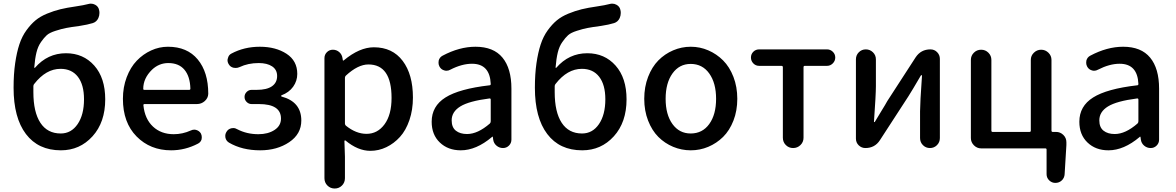

<svg xmlns="http://www.w3.org/2000/svg" viewBox="-20 -825 6555 1070"><path d="M170.9 -357.4Q166 -352.5 166 -344.7V-311.5Q166 -200.2 205.1 -140.6Q244.1 -81.1 318.4 -81.1Q377 -81.1 412.6 -133.3Q448.2 -185.5 448.2 -271.5Q448.2 -352.5 414.1 -397Q379.9 -441.4 317.4 -441.4Q236.3 -441.4 170.9 -357.4ZM472.7 -802.7Q479.5 -804.7 486.3 -804.7Q499 -804.7 509.8 -798.8Q528.3 -789.1 532.2 -769.5Q534.2 -761.7 534.2 -752.9Q534.2 -738.3 528.3 -724.6Q518.6 -703.1 497.1 -696.3Q468.8 -687.5 424.8 -680.7Q373 -673.8 348.1 -668.9Q323.2 -664.1 289.6 -653.3Q255.9 -642.6 240.7 -628.9Q225.6 -615.2 208.5 -590.8Q191.4 -566.4 183.1 -532.2Q174.8 -498 170.9 -449.2Q170.9 -447.3 172.4 -446.8Q173.8 -446.3 174.8 -447.3Q245.1 -528.3 347.7 -528.3Q444.3 -528.3 505.4 -459.5Q566.4 -390.6 566.4 -271.5Q566.4 -143.6 495.6 -65.4Q424.8 12.7 319.3 12.7Q193.4 12.7 124.5 -78.1Q55.7 -168.9 55.7 -335.9Q55.7 -412.1 64.5 -472.7Q73.2 -533.2 87.9 -577.6Q102.5 -622.1 127 -655.8Q151.4 -689.5 177.7 -711.4Q204.1 -733.4 242.2 -749Q280.3 -764.6 316.4 -773.4Q352.5 -782.2 401.4 -789.1Q447.3 -795.9 472.7 -802.7Z M933.6 12.7Q817.4 12.7 741.2 -64.5Q665 -141.6 665 -274.4Q665 -338.9 686 -394.5Q707 -450.2 742.2 -486.8Q777.3 -523.4 822.3 -543.9Q867.2 -564.5 916 -564.5Q1023.4 -564.5 1082 -493.7Q1140.6 -422.9 1140.6 -302.7Q1140.6 -302.7 1140.6 -301.8Q1139.6 -278.3 1121.1 -261.7Q1102.5 -245.1 1077.1 -245.1H785.2Q778.3 -245.1 779.3 -237.3Q787.1 -162.1 832.5 -119.6Q877.9 -77.1 948.2 -77.1Q997.1 -77.1 1043 -97.7Q1052.7 -102.5 1062.5 -102.5Q1068.4 -102.5 1074.2 -100.6Q1090.8 -95.7 1099.6 -81.1Q1104.5 -71.3 1104.5 -60.5Q1104.5 -54.7 1103.5 -48.8Q1098.6 -32.2 1083 -24.4Q1011.7 12.7 933.6 12.7ZM778.3 -330.1Q778.3 -324.2 784.2 -324.2H1034.2Q1041 -324.2 1041 -331.1Q1041 -331.1 1041 -331.1Q1039.1 -399.4 1007.8 -436.5Q976.6 -473.6 918 -473.6Q866.2 -473.6 827.1 -436.5Q778.3 -388.7 778.3 -330.1Z M1429.7 12.7Q1329.1 12.7 1255.9 -30.3Q1240.2 -40 1236.3 -57.6Q1235.4 -62.5 1235.4 -67.4Q1235.4 -80.1 1243.2 -91.8Q1252 -106.4 1270.5 -110.4Q1275.4 -111.3 1280.3 -111.3Q1292 -111.3 1302.7 -104.5Q1355.5 -77.1 1419.9 -77.1Q1473.6 -77.1 1509.8 -100.6Q1545.9 -124 1545.9 -164.1Q1545.9 -245.1 1422.9 -245.1H1381.8Q1366.2 -245.1 1354.5 -256.8Q1342.8 -268.6 1342.8 -284.7Q1342.8 -300.8 1354.5 -312.5Q1366.2 -324.2 1381.8 -324.2H1410.2Q1466.8 -324.2 1495.6 -344.2Q1524.4 -364.3 1524.4 -401.4Q1524.4 -436.5 1496.6 -455.1Q1468.8 -473.6 1421.9 -473.6Q1362.3 -473.6 1315.4 -451.2Q1304.7 -446.3 1293.9 -446.3Q1288.1 -446.3 1282.2 -447.3Q1263.7 -451.2 1254.9 -466.8Q1248 -477.5 1248 -489.3Q1248 -495.1 1250 -500Q1253.9 -518.6 1269.5 -526.4Q1340.8 -564.5 1427.7 -564.5Q1516.6 -564.5 1576.7 -525.4Q1636.7 -486.3 1636.7 -413.1Q1636.7 -374 1613.8 -341.8Q1590.8 -309.6 1548.8 -293.9Q1546.9 -293 1546.9 -290.5Q1546.9 -288.1 1548.8 -287.1Q1659.2 -257.8 1659.2 -153.3Q1659.2 -78.1 1591.8 -32.7Q1524.4 12.7 1429.7 12.7Z M1788.1 168V-501Q1788.1 -520.5 1801.8 -534.2Q1815.4 -547.9 1835 -547.9Q1855.5 -547.9 1870.6 -534.7Q1885.7 -521.5 1888.7 -501L1890.6 -489.3Q1891.6 -487.3 1893.1 -487.3Q1894.5 -487.3 1895.5 -488.3Q1983.4 -561.5 2063.5 -561.5Q2167 -561.5 2224.1 -485.8Q2281.2 -410.2 2281.2 -281.2Q2281.2 -212.9 2261.7 -155.8Q2242.2 -98.6 2209 -62Q2175.8 -25.4 2133.3 -4.9Q2090.8 15.6 2043.9 15.6Q1974.6 15.6 1905.3 -42Q1903.3 -43 1901.4 -42Q1899.4 -41 1899.4 -39.1L1902.3 47.9V168Q1902.3 192.4 1885.7 209Q1869.1 225.6 1845.2 225.6Q1821.3 225.6 1804.7 209Q1788.1 192.4 1788.1 168ZM2022.5 -79.1Q2084 -79.1 2123 -132.3Q2162.1 -185.5 2162.1 -279.3Q2162.1 -465.8 2033.2 -465.8Q1974.6 -465.8 1907.2 -403.3Q1902.3 -398.4 1902.3 -391.6V-136.7Q1902.3 -129.9 1907.2 -125Q1963.9 -79.1 2022.5 -79.1Z M2547.9 12.7Q2476.6 12.7 2431.2 -30.8Q2385.7 -74.2 2385.7 -146.5Q2385.7 -233.4 2462.4 -281.7Q2539.1 -330.1 2708 -349.6Q2714.8 -349.6 2714.8 -357.4Q2710 -469.7 2610.4 -469.7Q2553.7 -469.7 2489.3 -436.5Q2479.5 -430.7 2467.8 -430.7Q2461.9 -430.7 2456.1 -432.6Q2438.5 -437.5 2429.7 -453.1Q2423.8 -463.9 2423.8 -474.6Q2423.8 -481.4 2424.8 -487.3Q2429.7 -505.9 2446.3 -514.6Q2540 -564.5 2629.9 -564.5Q2730.5 -564.5 2780.3 -503.9Q2830.1 -443.4 2830.1 -331.1V-46.9Q2830.1 -27.3 2816.4 -13.7Q2802.7 0 2783.2 0Q2762.7 0 2747.1 -13.2Q2731.4 -26.4 2728.5 -46.9L2726.6 -61.5Q2725.6 -63.5 2724.1 -63.5Q2722.7 -63.5 2721.7 -61.5Q2633.8 12.7 2547.9 12.7ZM2583 -78.1Q2642.6 -78.1 2710 -136.7Q2714.8 -141.6 2714.8 -149.4V-269.5Q2714.8 -276.4 2709 -276.4Q2709 -276.4 2708 -276.4Q2593.8 -261.7 2545.4 -231.9Q2497.1 -202.1 2497.1 -154.3Q2497.1 -115.2 2520.5 -96.7Q2543.9 -78.1 2583 -78.1Z M3076.2 -357.4Q3071.3 -352.5 3071.3 -344.7V-311.5Q3071.3 -200.2 3110.4 -140.6Q3149.4 -81.1 3223.6 -81.1Q3282.2 -81.1 3317.9 -133.3Q3353.5 -185.5 3353.5 -271.5Q3353.5 -352.5 3319.3 -397Q3285.2 -441.4 3222.7 -441.4Q3141.6 -441.4 3076.2 -357.4ZM3377.9 -802.7Q3384.8 -804.7 3391.6 -804.7Q3404.3 -804.7 3415 -798.8Q3433.6 -789.1 3437.5 -769.5Q3439.5 -761.7 3439.5 -752.9Q3439.5 -738.3 3433.6 -724.6Q3423.8 -703.1 3402.3 -696.3Q3374 -687.5 3330.1 -680.7Q3278.3 -673.8 3253.4 -668.9Q3228.5 -664.1 3194.8 -653.3Q3161.1 -642.6 3146 -628.9Q3130.9 -615.2 3113.8 -590.8Q3096.7 -566.4 3088.4 -532.2Q3080.1 -498 3076.2 -449.2Q3076.2 -447.3 3077.6 -446.8Q3079.1 -446.3 3080.1 -447.3Q3150.4 -528.3 3252.9 -528.3Q3349.6 -528.3 3410.6 -459.5Q3471.7 -390.6 3471.7 -271.5Q3471.7 -143.6 3400.9 -65.4Q3330.1 12.7 3224.6 12.7Q3098.6 12.7 3029.8 -78.1Q2960.9 -168.9 2960.9 -335.9Q2960.9 -412.1 2969.7 -472.7Q2978.5 -533.2 2993.2 -577.6Q3007.8 -622.1 3032.2 -655.8Q3056.6 -689.5 3083 -711.4Q3109.4 -733.4 3147.5 -749Q3185.5 -764.6 3221.7 -773.4Q3257.8 -782.2 3306.6 -789.1Q3352.5 -795.9 3377.9 -802.7Z M3570.3 -274.4Q3570.3 -340.8 3591.8 -396.5Q3613.3 -452.1 3648.9 -488.3Q3684.6 -524.4 3731.4 -544.4Q3778.3 -564.5 3829.6 -564.5Q3880.9 -564.5 3927.2 -544.4Q3973.6 -524.4 4009.8 -488.3Q4045.9 -452.1 4067.4 -396.5Q4088.9 -340.8 4088.9 -274.4Q4088.9 -208 4067.4 -152.8Q4045.9 -97.7 4009.8 -62Q3973.6 -26.4 3927.2 -6.8Q3880.9 12.7 3829.6 12.7Q3778.3 12.7 3731.4 -6.8Q3684.6 -26.4 3648.9 -62Q3613.3 -97.7 3591.8 -152.8Q3570.3 -208 3570.3 -274.4ZM3829.1 -81.1Q3894.5 -81.1 3932.6 -133.8Q3970.7 -186.5 3970.7 -274.4Q3970.7 -362.3 3932.6 -415.5Q3894.5 -468.8 3829.1 -468.8Q3765.6 -468.8 3727.5 -415.5Q3689.5 -362.3 3689.5 -274.4Q3689.5 -186.5 3727.5 -133.8Q3765.6 -81.1 3829.1 -81.1Z M4342.8 -57.6V-450.2Q4342.8 -458 4335 -458H4210.9Q4191.4 -458 4178.2 -471.7Q4165 -485.4 4165 -504.4Q4165 -523.4 4178.2 -536.6Q4191.4 -549.8 4210.9 -549.8H4588.9Q4607.4 -549.8 4621.1 -536.6Q4634.8 -523.4 4634.8 -504.4Q4634.8 -485.4 4621.1 -471.7Q4607.4 -458 4588.9 -458H4464.8Q4458 -458 4458 -450.2V-57.6Q4458 -33.2 4440.9 -16.6Q4423.8 0 4399.9 0Q4376 0 4359.4 -16.6Q4342.8 -33.2 4342.8 -57.6Z M4802.7 0Q4781.2 0 4765.6 -15.1Q4750 -30.3 4750 -52.7V-494.1Q4750 -517.6 4766.1 -533.7Q4782.2 -549.8 4805.2 -549.8Q4828.1 -549.8 4844.7 -533.7Q4861.3 -517.6 4861.3 -494.1V-344.7Q4861.3 -298.8 4850.6 -147.5Q4849.6 -144.5 4852.5 -144.5Q4855.5 -144.5 4856.4 -147.5Q4865.2 -163.1 4890.6 -204.1Q4916 -245.1 4924.8 -261.7L5083 -505.9Q5112.3 -549.8 5165 -549.8Q5187.5 -549.8 5202.6 -534.2Q5217.8 -518.6 5217.8 -497.1V-55.7Q5217.8 -32.2 5201.7 -16.1Q5185.5 0 5162.6 0Q5139.6 0 5123.5 -16.1Q5107.4 -32.2 5107.4 -55.7V-205.1Q5107.4 -250 5118.2 -403.3Q5118.2 -406.2 5115.7 -406.2Q5113.3 -406.2 5111.3 -403.3Q5063.5 -321.3 5043 -289.1L4883.8 -43.9Q4855.5 0 4802.7 0Z M5839.8 -97.7Q5839.8 -89.8 5846.7 -89.8H5865.2Q5888.7 -89.8 5905.8 -73.2Q5922.9 -56.6 5922.9 -32.2V-16.6L5913.1 145.5Q5912.1 166 5897.5 180.2Q5882.8 194.3 5861.3 194.3Q5841.8 194.3 5827.1 180.2Q5812.5 166 5812.5 145.5V8.8Q5812.5 2 5805.7 2H5448.2Q5424.8 2 5407.7 -15.1Q5390.6 -32.2 5390.6 -55.7V-491.2Q5390.6 -514.6 5407.2 -531.2Q5423.8 -547.9 5447.8 -547.9Q5471.7 -547.9 5488.3 -531.2Q5504.9 -514.6 5504.9 -491.2V-97.7Q5504.9 -89.8 5511.7 -89.8H5717.8Q5724.6 -89.8 5724.6 -97.7V-491.2Q5724.6 -514.6 5741.7 -531.2Q5758.8 -547.9 5782.2 -547.9Q5805.7 -547.9 5822.8 -531.2Q5839.8 -514.6 5839.8 -491.2Z M6157.2 12.7Q6085.9 12.7 6040.5 -30.8Q5995.1 -74.2 5995.1 -146.5Q5995.1 -233.4 6071.8 -281.7Q6148.4 -330.1 6317.4 -349.6Q6324.2 -349.6 6324.2 -357.4Q6319.3 -469.7 6219.7 -469.7Q6163.1 -469.7 6098.6 -436.5Q6088.9 -430.7 6077.1 -430.7Q6071.3 -430.7 6065.4 -432.6Q6047.9 -437.5 6039.1 -453.1Q6033.2 -463.9 6033.2 -474.6Q6033.2 -481.4 6034.2 -487.3Q6039.1 -505.9 6055.7 -514.6Q6149.4 -564.5 6239.3 -564.5Q6339.8 -564.5 6389.6 -503.9Q6439.5 -443.4 6439.5 -331.1V-46.9Q6439.5 -27.3 6425.8 -13.7Q6412.1 0 6392.6 0Q6372.1 0 6356.4 -13.2Q6340.8 -26.4 6337.9 -46.9L6335.9 -61.5Q6335 -63.5 6333.5 -63.5Q6332 -63.5 6331.1 -61.5Q6243.2 12.7 6157.2 12.7ZM6192.4 -78.1Q6252 -78.1 6319.3 -136.7Q6324.2 -141.6 6324.2 -149.4V-269.5Q6324.2 -276.4 6318.4 -276.4Q6318.4 -276.4 6317.4 -276.4Q6203.1 -261.7 6154.8 -231.9Q6106.4 -202.1 6106.4 -154.3Q6106.4 -115.2 6129.9 -96.7Q6153.3 -78.1 6192.4 -78.1Z"/></svg>

Font: Gen Jyuu Gothic P Medium
Style: Regular
Weight: 500
Designer: [Source Han Sans]
Ryoko NISHIZUKA  (kana & ideographs); Paul D. Hunt (Latin, Greek & Cyrillic); Wenlong ZHANG  (bopomofo
Version: Version 1.002.20150607